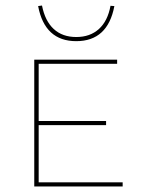

<svg xmlns="http://www.w3.org/2000/svg" viewBox="-20 -675 511 695"><path d="M118 -653 132 -655Q143 -599 174.5 -570Q206 -541 256 -541Q306 -541 338 -570Q370 -599 380 -654L394 -653Q370 -526 256 -526Q142 -526 118 -653ZM424 -15V0H104V-459H404V-444H120V-237H364V-222H120V-15Z"/></svg>

Font: Ysabeau SC Thin
Style: Regular
Weight: 200
Designer: Christian Thalmann (Catharsis Fonts)
Version: Version 0.003